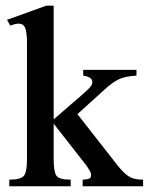

<svg xmlns="http://www.w3.org/2000/svg" viewBox="-20 -647 517 667"><path d="M477.1 0H267.1V-22.9Q276.9 -22.9 286.6 -25.4Q296.4 -27.8 296.4 -38.1Q296.4 -46.9 290.8 -55.7Q285.2 -64.5 280.3 -71.8L166.5 -217.3V-93.3Q166.5 -50.8 175.8 -36.9Q185.1 -22.9 225.6 -22.9V0H12.2V-22.9Q52.7 -22.9 63.2 -36.6Q73.7 -50.3 73.7 -91.8V-498.5Q73.7 -534.7 67.6 -549.8Q61.5 -564.9 45.4 -564.9Q37.6 -564.9 30 -562.7Q22.5 -560.5 15.6 -558.1L4.4 -578.1L141.1 -627.4H166.5V-232.4L266.1 -318.4Q273.4 -324.7 287.1 -337.9Q300.8 -351.1 300.8 -361.3Q300.8 -373 290 -378.2Q279.3 -383.3 269 -384.3V-404.3H454.1V-384.3Q416 -382.3 393.3 -371.8Q370.6 -361.3 343.3 -335.9L249 -250.5L375.5 -88.9Q397.9 -59.1 413.3 -45.2Q428.7 -31.2 443.1 -27.1Q457.5 -22.9 477.1 -22.9Z"/></svg>

Font: Scheherazade New Medium
Style: Regular
Weight: 500
Designer: SIL International
Foundry: SIL International
Version: Version 4.000